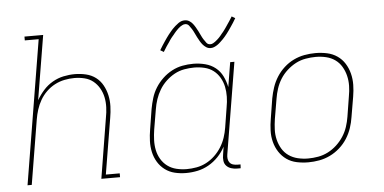

<svg xmlns="http://www.w3.org/2000/svg" viewBox="-51 -845 1902 951"><g transform="rotate(-5 900.0 -369.0)"><path d="M50 0 168 -716H99V-735H192L139 -415Q154 -441 174 -463.5Q194 -486 220 -501Q246 -516 274.5 -522Q303 -528 331 -528Q359 -528 386.5 -521.5Q414 -515 435 -499Q456 -483 469 -459.5Q482 -436 488 -409Q494 -382 493 -353.5Q492 -325 487 -297L441 -19H510V0H417L466 -300Q471 -325 472 -351Q473 -377 468 -401Q463 -425 451 -446Q439 -467 420.5 -482Q402 -497 377.5 -503Q353 -509 327 -509Q303 -509 278 -504Q253 -499 230 -487Q207 -475 188 -456.5Q169 -438 156 -415.5Q143 -393 135.5 -369Q128 -345 124 -321L71 0Z M838 8Q809 8 782 1.5Q755 -5 733.5 -21Q712 -37 698 -60Q684 -83 678 -110Q672 -137 673 -165.5Q674 -194 679 -223L695 -323Q700 -350 708 -376.5Q716 -403 731 -427Q746 -451 767 -471Q788 -491 813.5 -504.5Q839 -518 866 -523Q893 -528 920 -528Q950 -528 979 -520.5Q1008 -513 1030 -495.5Q1052 -478 1064.5 -452.5Q1077 -427 1083 -398L1103 -520H1124L1049 -66Q1047 -55 1048.5 -44Q1050 -33 1056.5 -25Q1063 -17 1073.5 -14Q1084 -11 1095 -11H1110L1109 8H1091Q1076 8 1062 3.5Q1048 -1 1038.5 -11Q1029 -21 1027 -36Q1025 -51 1028 -66L1034 -106Q1020 -79 998.5 -56.5Q977 -34 950.5 -19Q924 -4 895.5 2Q867 8 838 8ZM843 -11Q867 -11 892 -15.5Q917 -20 940 -32Q963 -44 982.5 -62.5Q1002 -81 1016 -103.5Q1030 -126 1038 -150Q1046 -174 1050 -199L1066 -299Q1071 -325 1071.5 -351Q1072 -377 1067 -401Q1062 -425 1049.5 -446.5Q1037 -468 1018 -482.5Q999 -497 974 -503Q949 -509 923 -509Q899 -509 873.5 -504.5Q848 -500 825 -487.5Q802 -475 782.5 -456.5Q763 -438 749.5 -415.5Q736 -393 728 -369Q720 -345 716 -320L699 -220Q695 -194 694 -168.5Q693 -143 698 -118.5Q703 -94 715.5 -73Q728 -52 747.5 -37.5Q767 -23 792 -17Q817 -11 843 -11ZM1013 -598Q1001 -598 991 -604.5Q981 -611 974 -619.5Q967 -628 961.5 -637.5Q956 -647 950.5 -657.5Q945 -668 940 -679Q935 -690 929 -699.5Q923 -709 916 -718Q909 -727 897 -727Q892 -727 889.5 -726Q887 -725 882.5 -723Q878 -721 873 -717.5Q868 -714 862 -708.5Q856 -703 853 -699.5Q850 -696 847 -693Q844 -690 841.5 -686.5Q839 -683 836 -679.5Q833 -676 829.5 -672Q826 -668 823 -664Q820 -660 816.5 -655Q813 -650 810 -645Q807 -640 803 -635Q799 -630 795.5 -624Q792 -618 788 -612Q784 -606 780 -599L763 -609Q770 -621 776.5 -631Q783 -641 789 -650Q795 -659 801 -667.5Q807 -676 812.5 -683Q818 -690 823.5 -696.5Q829 -703 834 -708.5Q839 -714 848 -722Q857 -730 865 -735.5Q873 -741 880.5 -743.5Q888 -746 897 -746Q909 -746 919 -740Q929 -734 936 -725Q943 -716 948.5 -706.5Q954 -697 959.5 -686.5Q965 -676 970 -665Q975 -654 981 -644.5Q987 -635 994 -626Q1001 -617 1013 -617Q1018 -617 1020.5 -618Q1023 -619 1027.5 -621Q1032 -623 1037 -627Q1042 -631 1048 -636Q1054 -641 1057 -644.5Q1060 -648 1063 -651Q1066 -654 1068.5 -657.5Q1071 -661 1074 -664.5Q1077 -668 1080.5 -672Q1084 -676 1087 -680.5Q1090 -685 1093.5 -689.5Q1097 -694 1100 -699Q1103 -704 1107 -709.5Q1111 -715 1114.5 -720.5Q1118 -726 1122 -732Q1126 -738 1130 -745L1147 -735Q1141 -724 1134 -713.5Q1127 -703 1121 -694Q1115 -685 1109 -676.5Q1103 -668 1097.5 -661Q1092 -654 1086.5 -647.5Q1081 -641 1076 -636Q1071 -631 1062 -622.5Q1053 -614 1045 -609Q1037 -604 1029.5 -601Q1022 -598 1013 -598Z M1446 8Q1416 8 1388 2Q1360 -4 1338 -19.5Q1316 -35 1301 -58Q1286 -81 1279 -108.5Q1272 -136 1273 -165Q1274 -194 1279 -223L1295 -323Q1300 -350 1309 -377Q1318 -404 1333.5 -428.5Q1349 -453 1371 -473Q1393 -493 1419 -505.5Q1445 -518 1472.5 -523Q1500 -528 1527 -528Q1557 -528 1585 -522Q1613 -516 1635.5 -500.5Q1658 -485 1672.5 -462Q1687 -439 1694 -411.5Q1701 -384 1700.5 -355Q1700 -326 1695 -297L1678 -197Q1674 -170 1665 -143Q1656 -116 1640.5 -91.5Q1625 -67 1602.5 -47Q1580 -27 1554 -14.5Q1528 -2 1500.5 3Q1473 8 1446 8ZM1447 -11Q1471 -11 1496.5 -15.5Q1522 -20 1545.5 -32Q1569 -44 1589 -62.5Q1609 -81 1623.5 -103.5Q1638 -126 1646 -150.5Q1654 -175 1658 -200L1674 -300Q1679 -326 1679.5 -352Q1680 -378 1674 -402.5Q1668 -427 1655.5 -448Q1643 -469 1623.5 -483Q1604 -497 1579 -503Q1554 -509 1527 -509Q1503 -509 1477 -504.5Q1451 -500 1428 -488Q1405 -476 1384.5 -457.5Q1364 -439 1350 -416.5Q1336 -394 1328 -369.5Q1320 -345 1316 -320L1299 -220Q1295 -194 1294 -168Q1293 -142 1299 -117.5Q1305 -93 1317.5 -72Q1330 -51 1350 -37Q1370 -23 1395 -17Q1420 -11 1447 -11Z"/></g></svg>

Font: Iosevka HT Thin Extended
Style: Italic
Weight: 100
Width: 7
Italic angle: -9°
Monospace: yes
Designer: Belleve Invis
Foundry: Belleve Invis
Version: Version 32.3.0; ttfautohint (v1.8.4)